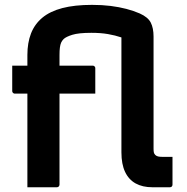

<svg xmlns="http://www.w3.org/2000/svg" viewBox="-20 -789 790 809"><path d="M31.5 -512.3H370.5Q374.5 -512.3 376.5 -510.8Q378.5 -509.3 380 -507.3Q381.5 -505.3 381.5 -501.3Q381.5 -473.4 381.5 -448.3Q381.5 -423.3 381.5 -394.5H42.5Q39.5 -394.5 37 -396Q34.5 -397.5 33 -400Q31.5 -402.5 31.5 -405.5Q31.5 -434.3 31.5 -459.3Q31.5 -484.4 31.5 -512.3ZM491.6 -631.3Q465.7 -640.1 435 -645.4Q404.4 -650.7 364.8 -650.7Q310.9 -650.7 284.4 -642.3Q257.8 -633.9 248.2 -624.5Q241.2 -617.6 237.6 -609.4Q234 -601.1 232.4 -588.8Q230.7 -576.5 230.7 -556.9Q230.7 -514.6 230.7 -459.9Q230.7 -405.3 230.7 -344.9Q230.7 -284.4 230.7 -223.5Q230.7 -162.6 230.7 -108Q230.7 -53.5 230.7 -11Q230.7 -6.9 227.7 -3.4Q224.7 0 219.7 0Q187.5 0 157.5 0Q127.6 0 95.4 0Q95.4 -25 95.4 -49.9Q95.4 -74.9 95.4 -99.9Q95.4 -163.6 95.4 -219.4Q95.4 -275.3 95.4 -328.8Q95.4 -382.3 95.4 -438.1Q95.4 -494 95.4 -557.7Q95.4 -608.6 110.6 -647.9Q125.9 -687.3 158.4 -714.4Q190.9 -741.4 242.8 -755Q294.7 -768.5 367.8 -768.5Q410.3 -768.5 446.2 -764Q482.1 -759.4 512.5 -751.5Q542.8 -743.6 568.8 -732.3Q603.6 -716.7 615.3 -693.7Q627 -670.6 627 -634.9Q627 -593.3 627 -549.8Q627 -506.2 627 -460.8Q627 -415.3 627 -367.2Q627 -319.2 627 -268.1Q627 -217.1 627 -162.4Q627 -152.9 628.2 -147Q629.4 -141 634.3 -136.1Q639.2 -131.3 646.3 -129.7Q653.4 -128.1 663.7 -128.1Q671.4 -128.1 681.1 -128.1Q690.8 -128.1 696.5 -128.1H706.8Q706.8 -101.2 706.8 -69.6Q706.8 -37.9 706.8 -11Q706.8 -6 703.8 -3Q700.8 0 695.8 0Q690.2 0 676 0Q661.9 0 646.7 0Q631.5 0 621.9 0Q580.7 0 551.5 -16.1Q522.4 -32.2 507 -64.8Q491.6 -97.3 491.6 -147.1Q491.6 -193.3 491.6 -241.9Q491.6 -290.5 491.6 -340.4Q491.6 -390.4 491.6 -440.1Q491.6 -489.8 491.6 -538.3Q491.6 -586.9 491.6 -631.3Z"/></svg>

Font: Recursive Sans Linear Light
Style: Regular
Weight: 300
Version: Version 1.085